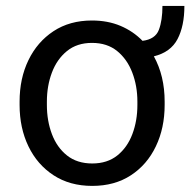

<svg xmlns="http://www.w3.org/2000/svg" viewBox="-20 -606 631 636"><path d="M44.9 -258.3V-269.5Q44.9 -346.2 74.2 -406.7Q103.5 -467.3 157.2 -502.7Q210.9 -538.1 284.7 -538.1Q336.9 -538.1 379.2 -520.3Q421.4 -502.4 452.1 -470.7Q494.6 -476.1 506.3 -507.3Q518.1 -538.6 518.1 -586.4H590.8Q590.8 -520 568.1 -476.6Q545.4 -433.1 489.7 -419.4Q525.4 -354.5 525.4 -269.5V-258.3Q525.4 -182.1 496.3 -121.3Q467.3 -60.5 413.6 -25.4Q359.9 9.8 285.6 9.8Q211.4 9.8 157.5 -25.4Q103.5 -60.5 74.2 -121.3Q44.9 -182.1 44.9 -258.3ZM135.3 -269.5V-258.3Q135.3 -206.1 151.9 -161.9Q168.5 -117.7 201.9 -91.1Q235.4 -64.5 285.6 -64.5Q335.4 -64.5 368.7 -91.1Q401.9 -117.7 418.5 -161.9Q435.1 -206.1 435.1 -258.3V-269.5Q435.1 -321.3 418.2 -365.5Q401.4 -409.7 368.2 -436.8Q335 -463.9 284.7 -463.9Q234.9 -463.9 201.7 -436.8Q168.5 -409.7 151.9 -365.5Q135.3 -321.3 135.3 -269.5Z"/></svg>

Font: Vazirmatn UI FD
Style: Regular
Weight: 400
Designer: Saber Rastikerdar
Foundry: Saber Rastikerdar
Version: Version 33.003